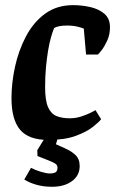

<svg xmlns="http://www.w3.org/2000/svg" viewBox="-20 -533 451 747"><path d="M167 11.4Q91.5 11.4 58.1 -28.3Q24.7 -68 24.7 -151Q24.7 -210.5 38.5 -273.7Q52.3 -336.9 81.1 -391.5Q109.8 -446.1 155.2 -479.5Q200.7 -513 264.8 -513Q297.9 -513 331 -505.6Q364.1 -498.1 386 -479.5Q407.9 -460.9 407.9 -427Q407.9 -398.9 397.5 -375.9Q387.2 -353 376 -338.5Q364.8 -324 360.8 -320.8H314.8L306 -421.7Q302.7 -423.5 284.6 -428.5Q266.6 -433.6 241 -433.6Q225 -433.6 212.1 -431.4Q199.2 -429.2 190.5 -423.6Q184.6 -409.6 178.3 -387.6Q172 -365.5 167.1 -336.1Q162.1 -306.6 158.8 -270.7Q155.5 -234.8 155.5 -193.8Q155.5 -142.4 166.9 -116.3Q178.4 -90.2 199.8 -81.5Q221.2 -72.8 251.3 -72.8Q274.6 -72.8 295.7 -79.7Q316.8 -86.5 332.1 -94.1Q347.3 -101.7 351.6 -104.4L373.4 -69.1Q365.7 -58.8 341.3 -39.3Q316.9 -19.9 274.2 -4.2Q231.4 11.4 167 11.4ZM182.5 193.7Q148.5 193.7 120.9 185.6Q93.4 177.6 74.5 165.4L100.6 120Q115.5 128 137.8 135Q160.2 141.9 173.8 141.9Q188.7 141.9 196.2 137.3Q203.7 132.6 203.7 119Q203.7 108.8 194.1 103Q184.5 97.1 170.3 91.7L125.9 74L125.1 51.4L156.6 0H205.8L197.7 28.3L234.7 45Q257.7 55 273.8 70.4Q290 85.8 290 112.9Q290 149.7 260.1 171.7Q230.2 193.7 182.5 193.7Z"/></svg>

Font: Faustina Light
Style: Italic
Weight: 300
Italic angle: -8°
Designer: Alfonso Garcia
Foundry: http://www.omnibus-type.com
Version: Version 1.200